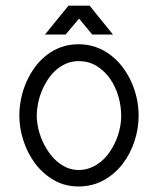

<svg xmlns="http://www.w3.org/2000/svg" viewBox="-20 -655 562 683"><path d="M261.2 -588.9 213.4 -532.2H140.1L223.6 -634.8H298.8L381.8 -532.2H308.1ZM473.1 -243.7Q473.1 -197.8 458.5 -152.8Q443.8 -107.9 416.3 -72Q388.7 -36.1 348.9 -13.9Q309.1 8.3 259.3 8.3Q210.4 8.3 171.4 -14.4Q132.3 -37.1 105.2 -73.2Q78.1 -109.4 63.5 -154.3Q48.8 -199.2 48.8 -243.7Q48.8 -273.9 55.2 -304.7Q61.5 -335.4 74 -363.5Q86.4 -391.6 104.2 -416Q122.1 -440.4 145.5 -458.7Q168.9 -477.1 197.5 -487.3Q226.1 -497.6 259.3 -497.6Q292.5 -497.6 321.3 -487.3Q350.1 -477.1 374 -458.7Q397.9 -440.4 416.3 -416Q434.6 -391.6 447.3 -363.5Q460 -335.4 466.6 -304.7Q473.1 -273.9 473.1 -243.7ZM411.1 -243.7Q411.1 -276.9 401.4 -311.3Q391.6 -345.7 372.3 -373.8Q353 -401.9 324.7 -419.7Q296.4 -437.5 259.3 -437.5Q235.8 -437.5 215.8 -429Q195.8 -420.4 179.2 -405.8Q162.6 -391.1 149.9 -371.6Q137.2 -352.1 128.4 -330.6Q119.6 -309.1 115.2 -286.6Q110.8 -264.2 110.8 -243.7Q110.8 -223.6 115.5 -201.4Q120.1 -179.2 129.2 -157.7Q138.2 -136.2 151.4 -116.7Q164.6 -97.2 180.9 -82.5Q197.3 -67.9 217 -59.1Q236.8 -50.3 259.3 -50.3Q282.7 -50.3 303.2 -58.6Q323.7 -66.9 340.6 -81.3Q357.4 -95.7 370.6 -115Q383.8 -134.3 392.8 -155.8Q401.9 -177.2 406.5 -199.7Q411.1 -222.2 411.1 -243.7Z"/></svg>

Font: SengPathom
Style: Regular
Weight: 400
Designer: John M. Durdin
Foundry: Lao Script for Windows
Version: Version 1.300